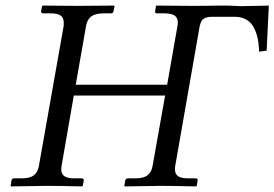

<svg xmlns="http://www.w3.org/2000/svg" viewBox="-20 -666 982 687"><path d="M525.9 -71.8 570.8 -324.2H244.1L200.2 -71.8Q199.2 -66.9 199.2 -60.1Q199.2 -43.5 210.4 -35.6Q221.7 -27.8 247.1 -27.8H272.9Q276.4 -27.8 278.3 -25.6Q280.3 -23.4 279.8 -20L275.9 -1L273.9 1Q188 -1 147.9 -1L20 1L18.1 -1L21 -20Q22.5 -27.8 29.8 -27.8H57.1Q86.9 -27.8 101.1 -38.8Q115.2 -49.8 119.1 -71.8L208 -574.2V-585.9Q208 -602.5 197 -610.4Q186 -618.2 161.1 -618.2H133.8Q130.9 -618.2 128.7 -620.4Q126.5 -622.6 127 -626L130.9 -645L132.8 -646Q219.7 -645 258.8 -645L388.2 -646L390.1 -645L386.2 -626Q384.8 -618.2 377 -618.2H351.1Q321.3 -618.2 306.6 -607.2Q292 -596.2 288.1 -574.2L251 -362.8H578.1L615.2 -574.2Q616.2 -578.1 616.2 -585.9Q616.2 -602.5 604.7 -610.4Q593.3 -618.2 567.9 -618.2H542Q533.7 -618.2 535.2 -626L538.1 -645L540 -646Q627 -645 666 -645Q727.1 -645 757.8 -646H794.9Q803.2 -646 819.1 -645Q835 -644 841.8 -644Q861.8 -644 894.5 -645Q927.2 -646 941.9 -646L934.1 -484.9L907.2 -481Q906.2 -509.8 901.4 -531.2Q896.5 -552.7 886.7 -570.1Q877 -587.4 859.9 -596.7Q842.8 -606 818.8 -606H737.8Q712.9 -606 702.1 -592.8Q697.3 -583.5 694.8 -574.2L606.9 -71.8Q606 -66.9 606 -60.1Q606 -43.5 617.2 -35.6Q628.4 -27.8 653.8 -27.8H680.2Q688.5 -27.8 687 -20L684.1 -1L682.1 1Q595.2 -1 556.2 -1L426.8 1L424.8 -1L428.2 -20Q429.7 -27.8 438 -27.8H463.9Q493.7 -27.8 507.8 -38.8Q522 -49.8 525.9 -71.8Z"/></svg>

Font: Common Serif SemiBold
Style: Italic
Weight: 600
Italic angle: -12°
Designer: Philipp H. Poll, Khaled Hosny
Foundry: Stefan Peev, Context Ltd.
Version: Version 1.026